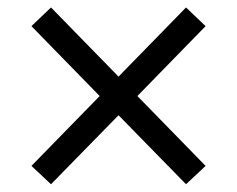

<svg xmlns="http://www.w3.org/2000/svg" viewBox="-20 -589 626 507"><path d="M114.7 -102.5 63 -150.9 243.2 -335.4 63 -520 114.7 -569.3 293 -386.7 471.2 -569.3 522.9 -520 342.8 -335.4 522.9 -150.9 471.2 -102.5 293 -284.7Z"/></svg>

Font: Cascadia Mono SemiLight
Style: Regular
Weight: 350
Monospace: yes
Designer: Aaron Bell
Foundry: Saja Typeworks
Version: Version 2404.023; ttfautohint (v1.8.4)